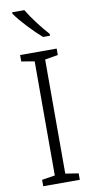

<svg xmlns="http://www.w3.org/2000/svg" viewBox="-103 -988 495 1029"><g transform="rotate(-10 144.5 -473.5)"><path d="M109 -947H43V-939C72 -896 138 -827 183 -788H221V-798C185 -837 136 -901 109 -947ZM244 0V-35L173 -46V-667L244 -679V-714H45V-679L116 -667V-46L45 -35V0Z"/></g></svg>

Font: Noto Sans SemiCondensed Light
Style: Regular
Weight: 300
Width: 4
Designer: Monotype Design Team
Foundry: Monotype Imaging Inc.
Version: Version 2.013